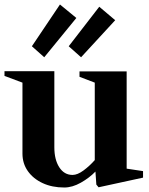

<svg xmlns="http://www.w3.org/2000/svg" viewBox="-34 -818 663 855"><path d="M252 17Q198 17 156 -2.5Q114 -22 90 -56Q66 -90 66 -134V-450L-14 -480V-501H208V-162Q208 -107 230 -73Q252 -39 289 -39Q311 -39 338 -59Q365 -79 388 -105V-450L320 -476V-500H530V-67L603 -56V-27L405 16L395 4L391 -54Q364 -26 326 -4.5Q288 17 252 17ZM163 -563 108 -612 233 -798 306 -738ZM327 -563 272 -612 408 -788 479 -728Z"/></svg>

Font: Wittgenstein
Style: Bold
Weight: 700
Designer: Jörg Drees
Foundry: Jörg Drees
Version: Version 1.303; ttfautohint (v1.8.4.7-5d5b)